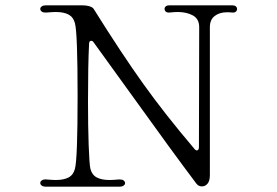

<svg xmlns="http://www.w3.org/2000/svg" viewBox="-20 -701 1040 720"><path d="M152 -1Q142 -1 136.5 -5Q131 -9 131 -15Q131 -21 137.5 -25Q144 -29 154 -28Q178 -26 189 -26Q219 -26 237 -35.5Q255 -45 261 -68Q271 -104 271 -341Q271 -578 261 -614Q255 -637 237 -646.5Q219 -656 189 -656Q178 -656 154 -654H150Q141 -654 136 -658Q131 -662 131 -668Q131 -673 136.5 -677Q142 -681 152 -681H290Q304 -681 315.5 -677.5Q327 -674 331 -668Q436 -500 518 -385.5Q600 -271 708 -144Q713 -137 718 -137Q726 -137 726 -150L727 -599Q727 -630 703.5 -643Q680 -656 646 -656Q634 -656 616 -654H613Q605 -654 601 -658Q597 -662 597 -668Q597 -673 601.5 -677Q606 -681 614 -681H852Q860 -681 864.5 -677Q869 -673 869 -667Q869 -661 864 -657Q859 -653 850 -654Q844 -655 831 -655Q803 -655 785 -641Q767 -627 767 -599V-44Q767 -23 758.5 -12.5Q750 -2 737 -2Q724 -2 716 -13Q630 -127 475 -343Q341 -529 332 -541Q328 -548 322 -548Q314 -548 314 -536Q310 -459 310 -321Q310 -228 312.5 -157Q315 -86 319 -68Q325 -45 343 -35.5Q361 -26 391 -26Q402 -26 426 -28H430Q439 -28 444 -24Q449 -20 449 -14Q449 -9 443.5 -5Q438 -1 428 -1Z"/></svg>

Font: Hina Mincho
Style: Regular
Weight: 400
Designer: satsuyako
Foundry: satsuyako
Version: Version 1.100